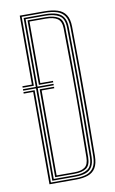

<svg xmlns="http://www.w3.org/2000/svg" viewBox="-90 -848 539 897"><g transform="rotate(-10 179.5 -400.0)"><path d="M70 0V-438H25V-445H78V-7H195Q225.8 -7 247.6 -14.2Q269.5 -21.5 281.5 -40.2Q293.5 -59 294 -93Q295.2 -185.5 295.9 -285.4Q296.5 -385.2 296.1 -491.1Q295.8 -597 294 -707Q293.5 -739.8 281.2 -758.5Q269 -777.2 245.2 -785.1Q221.5 -793 186 -793H78V-466H25V-473H70V-800H186Q223.2 -800 249 -791.8Q274.8 -783.5 288.1 -763.2Q301.5 -743 302 -707Q303.5 -597 304 -498.2Q304.5 -399.5 304 -301Q303.5 -202.5 302 -93Q301.5 -57.2 289.2 -37Q277 -16.8 253.4 -8.4Q229.8 0 195 0ZM86 -14V-452H25V-459H86V-786H186Q221 -786 242.9 -778.1Q264.8 -770.2 275.2 -752.9Q285.8 -735.5 286 -707Q287 -636.8 287.6 -564.9Q288.2 -493 288.2 -417.6Q288.2 -342.2 287.8 -261.6Q287.2 -181 286 -93Q285.5 -62.8 275.1 -45.5Q264.8 -28.2 244.6 -21.1Q224.5 -14 195 -14ZM94 -21H195Q233 -21 255.2 -35.5Q277.5 -50 278 -93Q279.2 -181.2 279.9 -281.5Q280.5 -381.8 280.1 -489.4Q279.8 -597 278 -707Q277.5 -749.5 253.2 -764.2Q229 -779 186 -779H94V-459H170V-452H94ZM102 -28V-445H170V-438H110V-35H195Q227.2 -35 244.2 -47.4Q261.2 -59.8 261.8 -94Q263.5 -207 264.1 -304.8Q264.8 -402.5 264.1 -499.2Q263.5 -596 261.8 -706Q261.2 -739.5 242.5 -752.2Q223.8 -765 186 -765H110V-473H170V-466H102V-772H186Q225.8 -772 247.6 -758.5Q269.5 -745 270 -706Q271.5 -611.2 272 -506.6Q272.5 -402 272 -296.6Q271.5 -191.2 270 -93.8Q269.5 -55 249.9 -41.5Q230.2 -28 195 -28Z"/></g></svg>

Font: Big Shoulders Inline Text Thin
Style: Regular
Weight: 100
Designer: Patric King
Foundry: XO Type Co
Version: Version 2.002